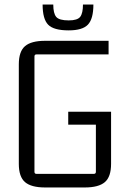

<svg xmlns="http://www.w3.org/2000/svg" viewBox="-20 -821 563 847"><path d="M168 -801H215Q215 -762 228 -746.5Q241 -731 283 -731Q322 -731 334 -747Q346 -763 346 -801H392Q392 -738 368 -712.5Q344 -687 283 -687Q217 -687 192.5 -712Q168 -737 168 -801ZM354 6H179Q118 6 90.5 -17.5Q63 -41 63 -98V-537Q63 -594 90.5 -617.5Q118 -641 179 -641H459V-581H141Q132 -581 132 -572V-63Q132 -54 141 -54H394Q403 -54 403 -63V-271H281V-328H470V-98Q470 -41 442.5 -17.5Q415 6 354 6Z"/></svg>

Font: Gemunu Libre Light
Style: Regular
Weight: 300
Designer: Puspanada Ekanayake, Sola Matas, Pathum Egodawatta, Kosala Senevirathne
Foundry: mooniak
Version: Version 1.100